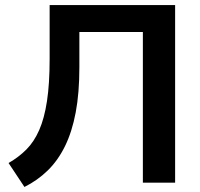

<svg xmlns="http://www.w3.org/2000/svg" viewBox="-20 -725 792 762"><path d="M77 17 14 -78Q54 -101 84.5 -131.5Q115 -162 135.5 -208.5Q156 -255 166.5 -324Q177 -393 177 -491V-705H675V0H547V-598H295V-458Q295 -356 280.5 -279Q266 -202 238 -145Q210 -88 169.5 -48.5Q129 -9 77 17Z"/></svg>

Font: Nunito Sans 12pt ExtraLight
Style: Regular
Weight: 200
Designer: Vernon Adams
Foundry: Vernon Adams
Version: Version 3.101;gftools[0.9.27]